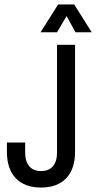

<svg xmlns="http://www.w3.org/2000/svg" viewBox="-20 -831 432 862"><path d="M319 -686 279 -759 236 -686H162L241 -811H313L392 -686ZM164 11Q91 11 51 -30.5Q11 -72 11 -150V-191H93V-146Q93 -106 111.5 -84.5Q130 -63 164 -63Q199 -63 217.5 -84.5Q236 -106 236 -146V-630H317V-150Q317 -72 277 -30.5Q237 11 164 11Z"/></svg>

Font: Pragati Narrow
Style: Regular
Weight: 400
Designer: Hector Gatti, Marcela Romero, Pablo Cosgaya and Nicolas Silva
Foundry: Omnibus-Type
Version: Version 1.010; ttfautohint (v1.3)